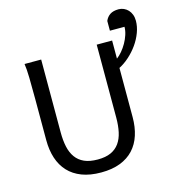

<svg xmlns="http://www.w3.org/2000/svg" viewBox="-126 -992 1055 1117"><g transform="rotate(-15 401.5 -433.5)"><path d="M607.9 -830.1Q617.7 -853.5 637 -866.2Q656.2 -878.9 688.5 -878.9Q705.1 -878.9 719.7 -872.3Q734.4 -865.7 745.4 -854Q756.3 -842.3 762.7 -825.7Q769 -809.1 769 -788.6Q769 -753.9 755.6 -718Q742.2 -682.1 719.5 -649.9Q696.8 -617.7 667.2 -591.1Q637.7 -564.5 605.5 -547.9V-251.5Q605.5 -191.9 589.8 -143.3Q574.2 -94.7 542.2 -60.1Q510.3 -25.4 461.4 -6.6Q412.6 12.2 346.7 12.2Q279.8 12.2 230.7 -6.6Q181.6 -25.4 149.4 -60.1Q117.2 -94.7 101.3 -143.3Q85.4 -191.9 85.4 -251.5V-500.5Q85.4 -572.8 84.2 -628.2Q83 -683.6 78.1 -712.9H178.2V-273.4Q178.2 -225.6 186.5 -187.3Q194.8 -148.9 214.4 -121.8Q233.9 -94.7 266.1 -80.3Q298.3 -65.9 346.7 -65.9Q394 -65.9 425.8 -80.3Q457.5 -94.7 476.8 -121.8Q496.1 -148.9 504.4 -187.3Q512.7 -225.6 512.7 -273.4V-712.9H605.5V-604Q621.6 -615.7 637.7 -634.8Q653.8 -653.8 666.7 -676.5Q679.7 -699.2 687.7 -723.9Q695.8 -748.5 695.8 -771.5H607.9Z"/></g></svg>

Font: Andika New Basic
Style: Regular
Weight: 400
Designer: Victor Gaultney, Annie Olsen, Julie Remington, Don Collingsworth, Eric Hays
Foundry: SIL International
Version: Version 5.500; ttfautohint (v1.8.3)